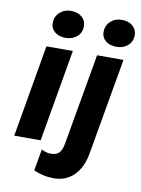

<svg xmlns="http://www.w3.org/2000/svg" viewBox="-100 -805 784 1067"><g transform="rotate(10 292.5 -271.5)"><path d="M112.2 -520H261.2L171.2 0H22.2ZM124 -653.6Q124 -690 149.5 -713.9Q175 -737.8 212.6 -737.8Q251.4 -737.8 274.7 -717.6Q298 -697.4 298 -666.5Q298 -629.6 272.4 -607.2Q246.8 -584.8 208.6 -584.8Q170.4 -584.8 147.2 -604.1Q124 -623.3 124 -653.6ZM165.2 170.6 186.4 48.8Q199.8 56.2 212.4 59.8Q225 63.4 240.2 63.4Q270 63.4 285.7 47.9Q301.4 32.4 308 -6.4L398 -520H547L451.8 24.8Q437.4 106.6 392 150.9Q346.6 195.2 278.4 195.2Q249.6 195.2 220.5 188.9Q191.4 182.6 165.2 170.6ZM410.8 -653.6Q410.8 -690 436.3 -713.9Q461.8 -737.8 499.4 -737.8Q538.2 -737.8 561.5 -717.6Q584.8 -697.4 584.8 -666.5Q584.8 -629.6 559.2 -607.2Q533.6 -584.8 495.4 -584.8Q457.2 -584.8 434 -604.1Q410.8 -623.3 410.8 -653.6Z"/></g></svg>

Font: Fixel Italic Variable 20240409 Display Thin
Style: Italic
Weight: 100
Italic angle: -10°
Designer: AlfaBravo + MacPaw
Foundry: Kyrylo Tkachov, Marchela Mozhyna, Serhii Makarenko, Maria Weinstein, Zakhar Kryvoshyya
Version: Version 1.211;Glyphs 3.2 (3225)